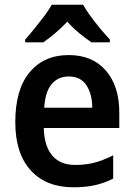

<svg xmlns="http://www.w3.org/2000/svg" viewBox="-20 -786 569 816"><path d="M272 -552Q373 -552 430 -486Q487 -420 487 -308V-242H166Q168 -165 202 -125Q236 -85 299 -85Q345 -85 382.5 -95Q420 -105 461 -126V-27Q424 -8 384 1Q344 10 292 10Q176 10 110.5 -62Q45 -134 45 -267Q45 -406 106 -479Q167 -552 272 -552ZM272 -461Q227 -461 199.5 -428.5Q172 -396 168 -328H372Q372 -386 347.5 -423.5Q323 -461 272 -461ZM333 -766Q345 -744 365 -717Q385 -690 406.5 -664Q428 -638 447 -618V-606H369Q345 -622 317.5 -644.5Q290 -667 266 -694Q241 -667 214 -644.5Q187 -622 164 -606H87V-618Q105 -638 126.5 -664.5Q148 -691 168 -717.5Q188 -744 200 -766Z"/></svg>

Font: Noto Sans Gujarati SemiCondensed SemiBold
Style: Regular
Weight: 600
Width: 4
Designer: Jelle Bosma - Monotype Design Team, Universal Thirst
Foundry: Monotype Imaging Inc.
Version: Version 2.106; ttfautohint (v1.8.4.7-5d5b)